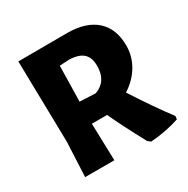

<svg xmlns="http://www.w3.org/2000/svg" viewBox="-151 -781 909 927"><g transform="rotate(-30 303.5 -317.5)"><path d="M342 -646Q447 -646 503.5 -595.5Q560 -545 560 -451Q560 -392 530 -341Q500 -290 445 -255Q528 -126 595 -38L593 -20Q517 5 432 11L416 -2Q347 -130 312 -207H227L233 0H70L79 -191L70 -645H71ZM288 -530 233 -527 229 -329 317 -325Q389 -351 389 -436Q389 -483 364.5 -505.5Q340 -528 288 -530Z"/></g></svg>

Font: Alegreya Sans ExtraBold
Style: Regular
Weight: 800
Designer: Juan Pablo del Peral
Foundry: Huerta Tipografica
Version: Version 2.007